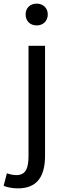

<svg xmlns="http://www.w3.org/2000/svg" viewBox="-64 -795 359 1057"><path d="M35 242C143 242 184 173 184 62V-543H93V62C93 128 80 169 26 169C7 169 -12 164 -26 159L-44 228C-25 236 3 242 35 242ZM138 -655C173 -655 199 -679 199 -716C199 -751 173 -775 138 -775C102 -775 77 -751 77 -716C77 -679 102 -655 138 -655Z"/></svg>

Font: Noto Sans HK
Style: Regular
Weight: 400
Designer: Ryoko NISHIZUKA 西塚涼子 (kana, bopomofo & ideographs); Paul D. Hunt (Latin, Greek & Cyrillic); Sandoll Communications 산돌커뮤니
Foundry: Adobe
Version: Version 2.004;hotconv 1.0.118;makeotfexe 2.5.65603